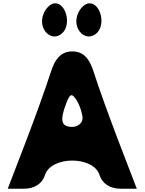

<svg xmlns="http://www.w3.org/2000/svg" viewBox="-20 -1195 878 1165"><path d="M285 -748C262 -674 194 -485 135 -331L27 -50H127C189 -50 237 -81 253 -133C290 -250 547 -250 584 -133C600 -81 648 -50 710 -50H810L702 -331C643 -485 575 -674 552 -748C523 -844 484 -883 419 -883C354 -883 314 -844 285 -748ZM481 -477C481 -449 452 -425 419 -425C351 -425 341 -463 383 -571C405 -629 417 -631 446 -585C464 -556 481 -504 481 -477ZM451 -1108C416 -1016 505 -932 569 -996C622 -1049 590 -1175 523 -1175C497 -1175 465 -1146 451 -1108ZM243 -1108C208 -1016 296 -932 360 -996C413 -1049 381 -1175 314 -1175C288 -1175 257 -1146 243 -1108Z"/></svg>

Font: Hussar Skorodowane
Style: Bold
Weight: 700
Foundry: Cannot Into Space Fonts
Version: Version 0.892